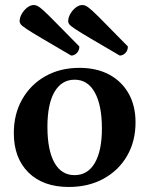

<svg xmlns="http://www.w3.org/2000/svg" viewBox="-20 -732 595 764"><path d="M253.6 12Q151.6 12 93.3 -45.5Q35 -103.1 35 -202.4Q35 -278.3 68.3 -336.8Q101.6 -395.4 160.4 -428.7Q219.3 -462 296.1 -462Q364.4 -462 414.4 -435.3Q464.3 -408.5 491.8 -359.9Q519.3 -311.2 519.3 -244.8Q519.3 -169.7 485.6 -111.7Q451.9 -53.6 391.9 -20.8Q331.9 12 253.6 12ZM276.6 -35.1Q329.2 -35.1 357.4 -83.7Q385.5 -132.3 385.5 -220.7Q385.5 -312.7 357.4 -363.8Q329.3 -414.9 276.9 -414.9Q225.2 -414.9 196.9 -366.4Q168.7 -317.8 168.7 -227.4Q168.7 -134.5 196.5 -84.8Q224.2 -35.1 276.6 -35.1ZM263.3 -510.9Q189.1 -554.3 147.3 -578.9Q105.5 -603.5 86.5 -616.2Q67.5 -628.9 62.8 -635Q58.1 -641.2 58.1 -647.1Q58.1 -662.1 66.8 -677.1Q75.5 -692.1 88.4 -702Q101.2 -712 114.8 -712Q122.2 -712 130 -708Q137.9 -704.1 154.4 -689Q171 -673.9 204 -640.2Q237.1 -606.5 295.7 -547.1Q295.7 -530.7 285.5 -520.8Q275.4 -510.9 263.3 -510.9ZM456.5 -510.9Q382.3 -554.3 340.5 -578.9Q298.7 -603.5 279.7 -616.2Q260.7 -628.9 256 -635Q251.3 -641.2 251.3 -647.1Q251.3 -662.1 260 -677.1Q268.7 -692.1 281.5 -702Q294.4 -712 308 -712Q315.3 -712 323.2 -708Q331 -704.1 347.6 -689Q364.2 -673.9 397.2 -640.2Q430.2 -606.5 488.8 -547.1Q488.8 -530.7 478.7 -520.8Q468.5 -510.9 456.5 -510.9Z"/></svg>

Font: Pitagon Serif
Style: Regular
Weight: 400
Designer: Travis Tran
Foundry: Pitagon
Version: Version 1.000;gftools[0.9.26]